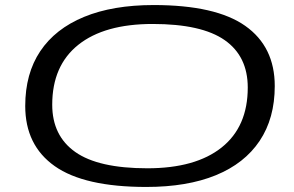

<svg xmlns="http://www.w3.org/2000/svg" viewBox="-20 -731 1165 761"><path d="M560 10Q314 10 197 -72.5Q80 -155 80 -311Q80 -439 139.5 -528Q199 -617 313 -664Q427 -711 589 -711Q835 -711 952 -628.5Q1069 -546 1069 -390Q1069 -262 1009 -172.5Q949 -83 835.5 -36.5Q722 10 560 10ZM564 -64Q755 -64 858.5 -146.5Q962 -229 962 -384Q962 -508 870.5 -572Q779 -636 585 -636Q394 -636 290.5 -553.5Q187 -471 187 -316Q187 -193 278.5 -128.5Q370 -64 564 -64Z"/></svg>

Font: Georama ExtraExtended
Style: Italic
Weight: 400
Width: 8
Italic angle: -9°
Designer: Jean-Baptiste Levee
Foundry: Production Type
Version: Version 1.000